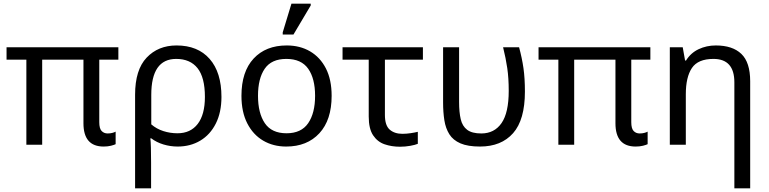

<svg xmlns="http://www.w3.org/2000/svg" viewBox="-20 -796 4227 1056"><path d="M550 10Q439 10 439 -118V-468H212V0H125V-468H16V-536H631V-468H526V-124Q526 -89 539 -75.5Q552 -62 572 -62Q586 -62 597.5 -65Q609 -68 616 -72V-3Q608 1 590.5 5.5Q573 10 550 10Z M723 240V-275Q723 -412 786.5 -479Q850 -546 951 -546Q1068 -546 1133 -472Q1198 -398 1198 -263Q1198 -178 1167 -116.5Q1136 -55 1081.5 -22.5Q1027 10 957 10Q917 10 879 -1.5Q841 -13 812 -35H807Q809 -19 810 17Q811 53 811 98V240ZM956 -63Q1028 -63 1067.5 -114.5Q1107 -166 1107 -263Q1107 -370 1066.5 -421Q1026 -472 949 -472Q812 -472 812 -274V-112Q841 -87 878.5 -75Q916 -63 956 -63Z M1804 -269Q1804 -136 1736.5 -63Q1669 10 1554 10Q1483 10 1427.5 -22.5Q1372 -55 1340 -117.5Q1308 -180 1308 -269Q1308 -402 1375 -474Q1442 -546 1557 -546Q1630 -546 1685.5 -513.5Q1741 -481 1772.5 -419.5Q1804 -358 1804 -269ZM1399 -269Q1399 -174 1436.5 -118.5Q1474 -63 1556 -63Q1637 -63 1675 -118.5Q1713 -174 1713 -269Q1713 -364 1675 -418Q1637 -472 1555 -472Q1473 -472 1436 -418Q1399 -364 1399 -269ZM1535 -606V-618L1583 -776H1689V-766L1594 -606Z M2180 11Q2134 11 2095 -2.5Q2056 -16 2032 -52Q2008 -88 2008 -155V-468H1864V-536H2306V-468H2097V-164Q2097 -106 2123.5 -83Q2150 -60 2193 -60Q2215 -60 2238.5 -63.5Q2262 -67 2278 -71V-5Q2264 1 2236.5 6Q2209 11 2180 11Z M2620 10Q2553 10 2512.5 -7.5Q2472 -25 2451.5 -57.5Q2431 -90 2424 -134.5Q2417 -179 2417 -233V-536H2505V-236Q2505 -179 2514 -140.5Q2523 -102 2549.5 -82Q2576 -62 2627 -62Q2699 -62 2738.5 -119Q2778 -176 2778 -296Q2778 -366 2770 -421Q2762 -476 2747 -536H2835Q2851 -477 2859 -421.5Q2867 -366 2867 -292Q2867 -137 2802 -63.5Q2737 10 2620 10Z M3476 10Q3365 10 3365 -118V-468H3138V0H3051V-468H2942V-536H3557V-468H3452V-124Q3452 -89 3465 -75.5Q3478 -62 3498 -62Q3512 -62 3523.5 -65Q3535 -68 3542 -72V-3Q3534 1 3516.5 5.5Q3499 10 3476 10Z M4019 240V-343Q4019 -472 3904 -472Q3819 -472 3785.5 -422Q3752 -372 3752 -278V0H3664V-536H3735L3748 -463H3753Q3779 -505 3822.5 -525.5Q3866 -546 3917 -546Q4009 -546 4057.5 -499.5Q4106 -453 4106 -349V240Z"/></svg>

Font: Go Noto Current
Style: Regular
Weight: 400
Designer: Monotype Design Team
Foundry: Monotype Imaging Inc.
Version: Version 2.007; ttfautohint (v1.8) -l 8 -r 50 -G 200 -x 14 -D